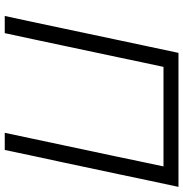

<svg xmlns="http://www.w3.org/2000/svg" viewBox="-2 -750 753 788"><g transform="rotate(90 374.0 -356.5)"><path d="M46 0Q59 -59.5 70.8 -115Q82.5 -170.5 96.5 -236.5L146.5 -473Q161 -540.5 172.8 -596.8Q184.5 -653 197.5 -713H747.5Q735 -654.5 722.8 -597.5Q710.5 -540.5 696.5 -472.5L646.5 -237Q632 -170.5 620.2 -115Q608.5 -59.5 596 0H525.5Q538 -59.5 550 -115.2Q562 -171 576 -237.5L624.5 -466Q635 -517 644.5 -561.8Q654 -606.5 663.5 -651.5H255Q245 -606.5 235.8 -561.8Q226.5 -517 215.5 -465L167 -236.5Q153 -170.5 141.2 -115Q129.5 -59.5 116.5 0Z"/></g></svg>

Font: Commissioner Light
Style: Italic
Weight: 300
Italic angle: -12°
Designer: Kostas Bartsokas
Foundry: Kostas Bartsokas
Version: Version 1.000; ttfautohint (v1.8.3)